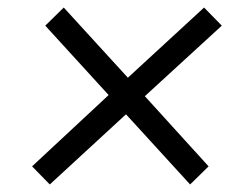

<svg xmlns="http://www.w3.org/2000/svg" viewBox="-20 -539 640 509"><path d="M112 -50 65 -98 268 -287 100 -471 149 -519 319 -333 521 -519 568 -471 364 -284 533 -98 484 -50 314 -236Z"/></svg>

Font: Mulish ExtraLight Medium
Style: Italic
Weight: 500
Italic angle: -9°
Version: Version 3.603